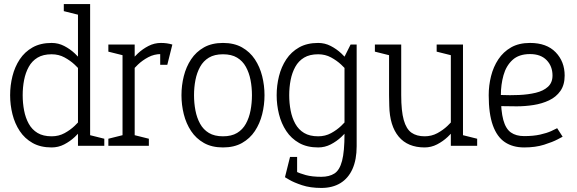

<svg xmlns="http://www.w3.org/2000/svg" viewBox="-20 -720 2850 948"><path d="M365 -60V-700H425V-70ZM365 -60 425 -70V0H365ZM393 -150 425 -140Q425 -140 416 -125Q407 -110 390 -88Q373 -66 349.5 -44Q326 -22 297 -7Q268 8 235 8V-47Q270 -47 298.5 -62.5Q327 -78 348.5 -98.5Q370 -119 381.5 -134.5Q393 -150 393 -150ZM393 -350Q393 -350 381.5 -365.5Q370 -381 348.5 -401Q327 -421 298.5 -436.5Q270 -452 235 -452V-508Q268 -508 297 -493Q326 -478 349.5 -456Q373 -434 390 -412Q407 -390 416 -375Q425 -360 425 -360ZM235 -452Q193 -452 165.5 -435.5Q138 -419 122 -390Q106 -361 99 -325Q92 -289 92 -250Q92 -211 99 -174.5Q106 -138 122 -109Q138 -80 165.5 -63.5Q193 -47 235 -47V8Q180 8 141 -14Q102 -36 77.5 -73Q53 -110 41.5 -156Q30 -202 30 -250Q30 -298 41.5 -344Q53 -390 77.5 -427Q102 -464 141 -486Q180 -508 235 -508ZM295 -700H375V-645L295 -665ZM415 0V-55L495 -35V0Z M774 -453V-508ZM585 -500H645V0H585ZM814 -448Q805 -450 795 -451.5Q785 -453 774 -453V-508Q790 -508 804 -506Q818 -504 831 -500ZM617 -350 585 -360Q585 -360 594 -375Q603 -390 620 -412Q637 -434 660.5 -456Q684 -478 713 -493Q742 -508 775 -508V-453Q741 -453 712 -437.5Q683 -422 661.5 -401.5Q640 -381 628.5 -365.5Q617 -350 617 -350ZM595 -445 515 -465V-500H595ZM515 0V-35L595 -55V0ZM635 0V-55L715 -35V0ZM771 -400V-500H831L806 -400Z M876 -250Q876 -298 887.5 -344Q899 -390 923.5 -427Q948 -464 987 -486Q1026 -508 1081 -508Q1136 -508 1175 -486Q1214 -464 1238.5 -427Q1263 -390 1274.5 -344Q1286 -298 1286 -250Q1286 -202 1274.5 -156Q1263 -110 1238.5 -73Q1214 -36 1175 -14Q1136 8 1081 8Q1026 8 987 -14Q948 -36 923.5 -73Q899 -110 887.5 -156Q876 -202 876 -250ZM938 -250Q938 -211 945 -174.5Q952 -138 968 -109Q984 -80 1011.5 -63.5Q1039 -47 1081 -47Q1123 -47 1150.5 -63.5Q1178 -80 1194 -109Q1210 -138 1217 -174.5Q1224 -211 1224 -250Q1224 -289 1217 -325Q1210 -361 1194 -390Q1178 -419 1150.5 -435.5Q1123 -452 1081 -452Q1039 -452 1011.5 -435.5Q984 -419 968 -390Q952 -361 945 -325Q938 -289 938 -250Z M1681 -440 1741 -430V-70L1681 -60ZM1741 -70V2Q1741 68 1720.5 114Q1700 160 1661 184Q1622 208 1566 208V153Q1606 153 1631.5 136.5Q1657 120 1669 74Q1681 28 1681 -60ZM1681 -440 1711 -500H1741V-430ZM1709 -150 1741 -140Q1741 -140 1732 -125Q1723 -110 1706 -88Q1689 -66 1665.5 -44Q1642 -22 1613 -7Q1584 8 1551 8V-47Q1586 -47 1614.5 -62.5Q1643 -78 1664.5 -98.5Q1686 -119 1697.5 -134.5Q1709 -150 1709 -150ZM1709 -350Q1709 -350 1697.5 -365.5Q1686 -381 1664.5 -401Q1643 -421 1614.5 -436.5Q1586 -452 1551 -452V-508Q1584 -508 1613 -493Q1642 -478 1665.5 -456Q1689 -434 1706 -412Q1723 -390 1732 -375Q1741 -360 1741 -360ZM1551 -452Q1509 -452 1481.5 -435.5Q1454 -419 1438 -390Q1422 -361 1415 -325Q1408 -289 1408 -250Q1408 -211 1415 -174.5Q1422 -138 1438 -109Q1454 -80 1481.5 -63.5Q1509 -47 1551 -47V8Q1496 8 1457 -14Q1418 -36 1393.5 -73Q1369 -110 1357.5 -156Q1346 -202 1346 -250Q1346 -298 1357.5 -344Q1369 -390 1393.5 -427Q1418 -464 1457 -486Q1496 -508 1551 -508ZM1412 111Q1421 116 1440 126Q1459 136 1490 144.5Q1521 153 1567 153V208Q1512 208 1471.5 194.5Q1431 181 1409 168Q1387 155 1387 155ZM1447 55V155H1387L1412 55Z M1901 -250H1961Q1961 -172 1973.5 -127.5Q1986 -83 2011.5 -65Q2037 -47 2077 -47V8Q1993 8 1948.5 -45.5Q1904 -99 1902 -198ZM2266 -140 2206 -60V-500H2266ZM1961 -250H1901V-500H1961ZM2206 -65 2266 -140V0H2206ZM2234 -150 2266 -140Q2266 -140 2257 -125Q2248 -110 2231 -88Q2214 -66 2190.5 -44Q2167 -22 2138 -7Q2109 8 2076 8V-47Q2111 -47 2139.5 -62.5Q2168 -78 2189.5 -98.5Q2211 -119 2222.5 -134.5Q2234 -150 2234 -150ZM2256 0V-55L2336 -35V0ZM1911 -445 1831 -465V-500H1911ZM2216 -445 2136 -465V-500H2216Z M2731 -87 2758 -45Q2758 -45 2733.5 -32Q2709 -19 2666.5 -5.5Q2624 8 2568 8V-48Q2614 -48 2647 -55.5Q2680 -63 2701 -72.5Q2722 -82 2731 -87ZM2393 -250H2453Q2453 -172 2465 -128Q2477 -84 2502.5 -66Q2528 -48 2568 -48V8Q2512 8 2473 -18Q2434 -44 2413.5 -101Q2393 -158 2393 -250ZM2597 -508Q2679 -508 2723.5 -462Q2768 -416 2768 -347Q2768 -301 2747 -271Q2726 -241 2691 -224.5Q2656 -208 2614.5 -201.5Q2573 -195 2531 -195L2453 -196V-251Q2498 -249 2543 -251Q2588 -253 2625.5 -262Q2663 -271 2685.5 -291.5Q2708 -312 2708 -347Q2708 -393 2679 -423Q2650 -453 2597 -453Q2542 -453 2510.5 -424Q2479 -395 2466 -348.5Q2453 -302 2453 -250H2393Q2393 -298 2404.5 -344Q2416 -390 2440.5 -427Q2465 -464 2503.5 -486Q2542 -508 2597 -508Z"/></svg>

Font: Epunda Slab Light
Style: Regular
Weight: 300
Designer: Simon Atzbach
Foundry: typofactur
Version: Version 1.102